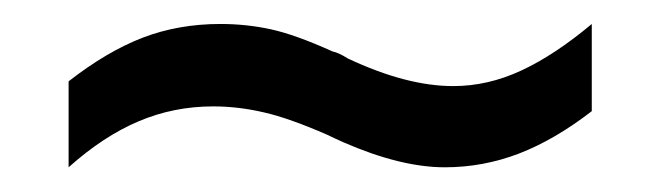

<svg xmlns="http://www.w3.org/2000/svg" viewBox="-20 -336 540 157"><path d="M463.9 -316.4V-245.1Q433.6 -221.7 404.3 -210.4Q375 -199.2 343.8 -199.2Q307.6 -199.2 260.7 -219.7Q252 -223.6 248 -225.6Q216.8 -239.3 195.8 -244.1Q174.8 -249 154.3 -249Q122.1 -249 93.3 -236.8Q64.5 -224.6 36.1 -199.2V-269.5Q67.4 -293.9 96.7 -305.2Q126 -316.4 160.2 -316.4Q181.6 -316.4 201.7 -312Q221.7 -307.6 252 -293.9Q256.8 -293 264.6 -288.1Q312.5 -265.6 350.6 -265.6Q378.9 -265.6 406.2 -278.3Q433.6 -291 463.9 -316.4Z"/></svg>

Font: BabelStone Irk Bitig Colour
Style: Regular
Weight: 400
Designer: Andrew West
Foundry: BabelStone
Version: Version 1.03 June 7, 2023